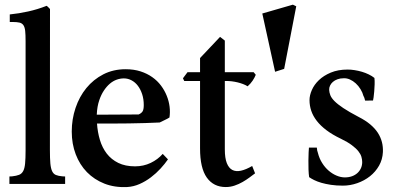

<svg xmlns="http://www.w3.org/2000/svg" viewBox="-20 -772 1656 806"><path d="M189.5 -142.6Q189.5 -106.9 191.4 -85.7Q193.4 -64.5 199 -53Q204.6 -41.5 214.8 -37.4Q225.1 -33.2 242.2 -31.7L253.4 -31.2V0H19.5V-31.2L30.8 -31.7Q48.8 -33.7 60.1 -38.1Q71.3 -42.5 77.4 -54Q83.5 -65.4 85.4 -86.2Q87.4 -106.9 87.4 -141.6V-599.1Q87.4 -626.5 85.7 -642.3Q84 -658.2 78.1 -666.5Q72.3 -674.8 61.5 -677.2Q50.8 -679.7 32.7 -679.7H21V-711.4Q59.6 -715.3 98.4 -723.9Q137.2 -732.4 175.8 -747.6Q176.8 -747.1 179 -745.1Q181.2 -743.2 183.3 -741Q185.5 -738.8 187.5 -736.8Q189.5 -734.9 189.9 -733.9Z M685.1 -103Q672.4 -84.5 654.1 -64.5Q635.7 -44.4 613.5 -27.6Q591.3 -10.7 565.9 0.5Q540.5 11.7 513.2 13.2Q460.9 15.6 418.2 -1.2Q375.5 -18.1 345 -49.3Q314.5 -80.6 297.9 -124.3Q281.2 -168 281.2 -219.7Q281.2 -271.5 297.1 -318.8Q313 -366.2 342.5 -402.3Q372.1 -438.5 413.8 -460Q455.6 -481.4 507.3 -481.4Q542 -481.4 569.8 -472.4Q597.7 -463.4 619.1 -448.2Q640.6 -433.1 655.8 -412.8Q670.9 -392.6 679.9 -370.1Q689 -347.7 691.9 -324.2Q694.8 -300.8 691.4 -278.8Q683.1 -273.4 670.9 -267.8Q658.7 -262.2 650.4 -257.8Q624 -256.3 589.4 -255.4Q554.7 -254.4 519.5 -253.9Q484.4 -253.4 452.6 -253.4Q420.9 -253.4 399.9 -253.4H387.2Q389.6 -217.3 399.4 -184.6Q409.2 -151.9 428.2 -127.2Q447.3 -102.5 476.6 -88.1Q505.9 -73.7 546.9 -73.7Q582.5 -73.7 612.5 -88.1Q642.6 -102.5 663.1 -126ZM562 -291.5Q573.2 -296.4 578.4 -304.2Q583.5 -312 583.5 -331.1Q583.5 -356 576.7 -376.7Q569.8 -397.5 558.6 -412.1Q547.4 -426.8 532.2 -434.8Q517.1 -442.9 500 -442.9Q484.9 -442.9 469.7 -437.5Q454.6 -432.1 441.2 -420.7Q427.7 -409.2 416.3 -392.1Q404.8 -375 397 -352.1Q387.7 -325.7 386.2 -290.5Z M819.8 -432.1H753.4L748 -443.4L767.1 -468.8H819.8V-528.3L903.8 -617.2L923.8 -601.6V-468.8H1044.9L1053.7 -458Q1049.3 -446.8 1040.8 -433.8Q1032.2 -420.9 1019.5 -409.7Q1011.2 -415 1000.2 -419.2Q989.3 -423.3 977.1 -426.3Q964.8 -429.2 952.6 -430.7Q940.4 -432.1 929.2 -432.1H923.8V-145Q923.8 -108.4 932.1 -87.4Q940.4 -66.4 955.3 -58.6Q970.2 -50.8 991.5 -55.4Q1012.7 -60.1 1038.6 -75.2L1050.8 -44.4Q1041 -37.1 1027.6 -27.1Q1014.2 -17.1 998.5 -8.1Q982.9 1 964.8 7.1Q946.8 13.2 927.7 13.2Q876.5 13.2 848.1 -26.6Q819.8 -66.4 819.8 -148.9Z M1209.5 -752.4 1223.6 -745.6 1172.9 -482.9 1134.8 -470.7 1081.1 -715.3Z M1512.7 -349.6Q1511.7 -353.5 1510 -359.6Q1508.3 -365.7 1505.9 -368.7Q1502 -383.8 1493.4 -397.7Q1484.9 -411.6 1473.4 -422.1Q1461.9 -432.6 1448.5 -438.5Q1435.1 -444.3 1421.9 -443.4Q1408.2 -443.4 1396.7 -439.2Q1385.3 -435.1 1377.4 -428.2Q1369.6 -421.4 1365.5 -412.6Q1361.3 -403.8 1361.8 -394.5Q1362.3 -383.8 1366.7 -372.3Q1371.1 -360.8 1384 -347.7Q1397 -334.5 1421.1 -318.4Q1445.3 -302.2 1485.4 -281.2Q1514.2 -266.6 1534.2 -249.8Q1554.2 -232.9 1566.2 -214.4Q1578.1 -195.8 1583.3 -175.5Q1588.4 -155.3 1587.4 -133.8Q1585.9 -102.5 1571.3 -76.7Q1556.6 -50.8 1533.2 -32.2Q1509.8 -13.7 1480 -3.2Q1450.2 7.3 1419.4 7.3Q1391.6 7.3 1369.1 3.9Q1346.7 0.5 1329.1 -4.6Q1311.5 -9.8 1298.8 -16.1Q1286.1 -22.5 1277.8 -28.3Q1275.9 -40.5 1275.1 -59.8Q1274.4 -79.1 1274.7 -98.1Q1274.9 -117.2 1275.6 -132.6Q1276.4 -147.9 1276.9 -152.3H1310.1Q1310.1 -147 1311.5 -140.4Q1313 -133.8 1314.5 -130.4Q1320.3 -106.9 1332.3 -87.9Q1344.2 -68.8 1359.9 -55.4Q1375.5 -42 1393.1 -34.7Q1410.6 -27.3 1427.7 -27.3Q1444.3 -27.3 1457.8 -32.2Q1471.2 -37.1 1480.7 -45.9Q1490.2 -54.7 1495.4 -66.4Q1500.5 -78.1 1500.5 -91.8Q1500.5 -102.5 1497.1 -114Q1493.7 -125.5 1484.1 -137.5Q1474.6 -149.4 1457 -162.6Q1439.5 -175.8 1411.1 -189.5Q1375.5 -206.5 1350.6 -225.3Q1325.7 -244.1 1309.8 -264.6Q1293.9 -285.2 1286.6 -306.9Q1279.3 -328.6 1279.3 -351.6Q1279.3 -371.6 1289.1 -394Q1298.8 -416.5 1318.6 -435.5Q1338.4 -454.6 1368.7 -467.3Q1398.9 -480 1439.5 -480Q1453.6 -480 1469 -477.5Q1484.4 -475.1 1499.3 -470.7Q1514.2 -466.3 1527.8 -459.7Q1541.5 -453.1 1551.8 -444.8Q1553.2 -433.6 1552.7 -418.2Q1552.2 -402.8 1551 -388.4Q1549.8 -374 1548.3 -363.3Q1546.9 -352.5 1545.9 -350.1Z"/></svg>

Font: VarendraSemibold
Style: Regular
Weight: 600
Designer: Jacob Thomas
Foundry: Bangla Type Foundry
Version: Version 1.008